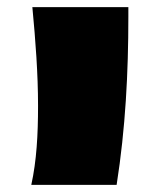

<svg xmlns="http://www.w3.org/2000/svg" viewBox="-20 -520 436 540"><path d="M71 -500C80 -405 87 -313 87 -222C87 -142 83 -68 68 0H308C333 -159 341 -316 341 -473V-500Z"/></svg>

Font: Ruslan Display
Style: Regular
Weight: 400
Designer: Denis Masharov, Vladimir Rabdu
Foundry: Denis Masharov, Vladimir Rabdu
Version: Version 1.001